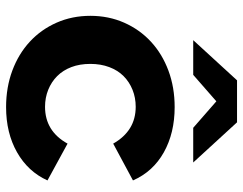

<svg xmlns="http://www.w3.org/2000/svg" viewBox="-104 -687 799 631"><g transform="rotate(90 295.5 -371.5)"><path d="M32 -269Q32 -329 54.5 -380Q77 -431 117 -468Q157 -505 212 -525.5Q267 -546 332 -546Q417 -546 480.5 -510.5Q544 -475 573 -409L452 -344Q410 -418 331 -418Q301 -418 275 -407.5Q249 -397 230 -378Q211 -359 200.5 -331Q190 -303 190 -269Q190 -234 200.5 -206.5Q211 -179 230 -160Q249 -141 275 -130.5Q301 -120 331 -120Q411 -120 452 -194L573 -128Q544 -64 480.5 -28Q417 8 332 8Q267 8 212 -12.5Q157 -33 117 -70Q77 -107 54.5 -158Q32 -209 32 -269ZM400 -607 313 -683 226 -607H112L244 -751H382L514 -607Z"/></g></svg>

Font: CMG Sans
Style: Bold
Weight: 700
Designer: Julieta Ulanovsky
Foundry: Julieta Ulanovsky
Version: Version 7.200